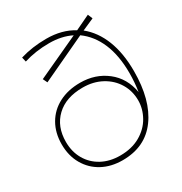

<svg xmlns="http://www.w3.org/2000/svg" viewBox="-182 -914 994 1051"><g transform="rotate(-30 315.5 -389.0)"><path d="M587.8 -388.9Q587.8 -206.7 511.1 -101.7Q434.4 3.3 291.1 3.3Q218.9 3.3 163.3 -26.7Q107.8 -56.7 76.1 -111.7Q44.4 -166.7 44.4 -238.9Q44.4 -311.1 76.1 -366.1Q107.8 -421.1 165.6 -451.1Q223.3 -481.1 300 -481.1Q395.6 -481.1 465.6 -426.7Q535.6 -372.2 552.2 -276.7Q561.1 -334.4 561.1 -391.1Q561.1 -502.2 527.8 -581.1Q494.4 -660 431.1 -705.6L146.7 -572.2L133.3 -600L400 -723.3Q340 -753.3 261.1 -753.3Q175.6 -753.3 101.1 -730L94.4 -758.9Q171.1 -782.2 260 -782.2Q358.9 -782.2 430 -737.8L523.3 -782.2L535.6 -752.2L460 -718.9Q522.2 -668.9 555 -585.6Q587.8 -502.2 587.8 -388.9ZM527.8 -238.9Q527.8 -297.8 498.9 -346.1Q470 -394.4 417.8 -422.8Q365.6 -451.1 298.9 -451.1Q192.2 -451.1 131.7 -393.3Q71.1 -335.6 71.1 -238.9Q71.1 -176.7 98.9 -128.3Q126.7 -80 176.7 -52.8Q226.7 -25.6 292.2 -25.6Q365.6 -25.6 418.9 -56.1Q472.2 -86.7 500 -136.1Q527.8 -185.6 527.8 -238.9Z"/></g></svg>

Font: Paperlogy 1 Thin
Style: Regular
Weight: 250
Designer: redesigned by Lee Juim, glyphs from Gmarket Sans & Montserrat
Foundry: PT&
Version: Version 1.001